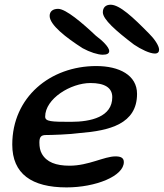

<svg xmlns="http://www.w3.org/2000/svg" viewBox="-20 -760 694 814"><path d="M636.5 -533C649 -533 654.5 -539.5 654.5 -549.5C654.5 -566.5 633.5 -596.5 613 -616.5C543.5 -687.5 487 -740 449 -740C428 -740 416 -728 416 -708C416 -678 471 -629.5 548 -571C577.5 -551 615 -533 636.5 -533ZM415.5 -528C433.5 -528 443 -533 443 -543.5C443 -561 411.5 -590 387 -608C329.5 -662.5 259 -722.5 226.5 -722.5C205 -722.5 190.5 -712.5 190.5 -692.5C190.5 -654.5 260 -600.5 330.5 -555.5C360.5 -539 395 -528 415.5 -528ZM262 34.5C385 34.5 505 -13 505 -73C505 -91.5 491 -97 469.5 -97C421.5 -97 355.5 -57.5 275 -57.5C217 -57.5 177.5 -72.5 157.5 -108C150 -121 147 -137 147 -156C147 -180 155 -187.5 174.5 -187.5C197.5 -187.5 276.5 -190 318.5 -196C443.5 -206 561 -234 561 -362C561 -441.5 485.5 -480 388 -480C193 -480 32 -348 32 -147C32 -23 114.5 34.5 262 34.5ZM280.5 -243.5C198.5 -243.5 171.5 -244.5 171.5 -265.5C171.5 -341.5 279.5 -408 363.5 -408C423.5 -408 456 -388.5 456 -348C456 -264.5 366 -243.5 280.5 -243.5Z"/></svg>

Font: Gluten
Style: Italic
Weight: 400
Italic angle: -13°
Designer: Tyler Finck
Foundry: Etcetera Type Company
Version: Version 0.920